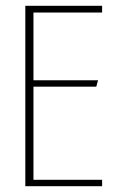

<svg xmlns="http://www.w3.org/2000/svg" viewBox="-20 -640 405 660"><path d="M67 -620H331V-597H95V-364H317L311 -342H95V-22H331V0H67Z"/></svg>

Font: Smooch Sans ExtraLight
Style: Regular
Weight: 200
Designer: Robert E. Leuschke
Foundry: Robert E. Leuschke
Version: Version 1.010; ttfautohint (v1.8.3)